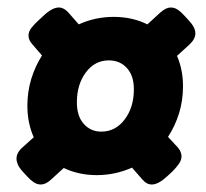

<svg xmlns="http://www.w3.org/2000/svg" viewBox="-20 -578 550 512"><path d="M89 -86Q79 -86 70 -92Q61 -98 52 -108L41 -120Q31 -131 27.5 -139.5Q24 -148 24 -155Q24 -171 40 -185L70 -212Q53 -250 53 -296Q53 -334 63.5 -368Q74 -402 92 -430L67 -459Q56 -471 56 -483Q56 -494 64 -504Q72 -514 83 -524L96 -536Q119 -558 137 -558Q150 -558 162 -545L190 -513Q234 -533 283 -533Q333 -533 373 -513L408 -545Q423 -558 435 -558Q445 -558 453.5 -552.5Q462 -547 472 -536L483 -524Q501 -505 501 -489Q501 -474 485 -459L452 -429Q468 -392 468 -348Q468 -310 457.5 -276Q447 -242 428 -213L454 -185Q460 -178 462 -172Q464 -166 464 -161Q464 -151 457 -141Q450 -131 439 -120L426 -108Q402 -86 385 -86Q371 -86 360 -99L332 -131Q287 -111 238 -111Q190 -111 150 -130L116 -99Q102 -86 89 -86ZM250 -227Q288 -227 312.5 -259.5Q337 -292 337 -340Q337 -376 318.5 -396.5Q300 -417 270 -417Q233 -417 209 -385Q185 -353 185 -305Q185 -268 203.5 -247.5Q222 -227 250 -227Z"/></svg>

Font: Asap Semi Condensed Semi Condensed Black
Style: Italic
Weight: 900
Width: 4
Italic angle: -6°
Designer: Pablo Cosgaya
Foundry: Omnibus-Type
Version: Version 3.001; ttfautohint (v1.8.4.7-5d5b)